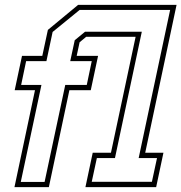

<svg xmlns="http://www.w3.org/2000/svg" viewBox="-20 -770 746 790"><path d="M39.5 0 124 -399H40.5L70.5 -540H154L177 -647L301.5 -750H706.5L577.5 -141.5H652.5L622.5 0H331.5L361.5 -141.5H436.5L538 -618.5H334.5L307.5 -596L295.5 -540H383.5L353.5 -399H265.5L181 0ZM65.5 -21.5H163.5L248.5 -420.5H337L357.5 -518.5H269L287.5 -604.5L330 -639.5H563.5L453 -119.5H378.5L357.5 -22H605L626 -119.5H550.5L680 -729H307.5L196.5 -638.5L171 -518.5H87.5L67 -420.5H150.5Z"/></svg>

Font: Tourney Condensed ExtraLight
Style: Italic
Weight: 200
Width: 3
Italic angle: -12°
Designer: Tyler Finck
Foundry: Etcetera Type Co
Version: Version 1.010; ttfautohint (v1.8.3)